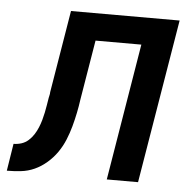

<svg xmlns="http://www.w3.org/2000/svg" viewBox="-85 -574 628 618"><g transform="rotate(5 229.5 -265.0)"><path d="M-41 0 -27 -88Q-14 -88 -1.5 -92Q11 -96 21 -105Q31 -114 38 -125Q45 -136 50 -148Q55 -160 58.5 -172.5Q62 -185 64.5 -197Q67 -209 69 -221.5Q71 -234 73 -246Q74 -251 75 -255Q76 -259 76 -264L120 -530H471L383 0H282L355 -442H207L175 -249Q172 -227 167.5 -205Q163 -183 157 -161Q151 -139 142 -117Q133 -95 119.5 -75.5Q106 -56 87.5 -40Q69 -24 48 -14.5Q27 -5 4 -2.5Q-19 0 -41 0Z"/></g></svg>

Font: Iosevka Curly Semibold Oblique
Style: Regular
Weight: 600
Italic angle: -9°
Monospace: yes
Designer: Belleve Invis
Foundry: Belleve Invis
Version: Version 11.1.0; ttfautohint (v1.8.3)